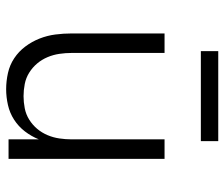

<svg xmlns="http://www.w3.org/2000/svg" viewBox="-74 -666 747 640"><g transform="rotate(90 300.0 -345.5)"><path d="M277 8Q250 8 223 2Q196 -4 173.5 -19Q151 -34 134.5 -56Q118 -78 108 -103.5Q98 -129 94.5 -156Q91 -183 91 -210V-520H156V-210Q156 -190 159 -169.5Q162 -149 170 -130Q178 -111 191 -95.5Q204 -80 221.5 -69Q239 -58 259.5 -54Q280 -50 300 -50Q320 -50 340.5 -54Q361 -58 378.5 -69Q396 -80 409 -95.5Q422 -111 430 -130Q438 -149 441 -169.5Q444 -190 444 -210V-520H509V0H444V-101Q434 -76 417.5 -54.5Q401 -33 378.5 -18.5Q356 -4 329.5 2Q303 8 277 8ZM150 -641V-699H450V-641Z"/></g></svg>

Font: Iosevka Custom Light Extended
Style: Regular
Weight: 300
Width: 7
Monospace: yes
Designer: Belleve Invis
Foundry: Belleve Invis
Version: Version 11.2.4; ttfautohint (v1.8.4)